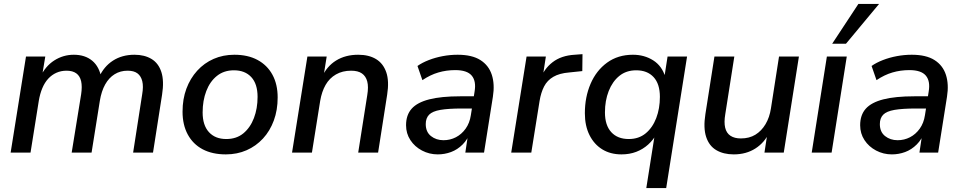

<svg xmlns="http://www.w3.org/2000/svg" viewBox="-20 -775 4890 975"><path d="M34 0 112 -488H210L192 -380H182Q210 -439 255.5 -468Q301 -497 355 -497Q412 -497 448.5 -466.5Q485 -436 495 -377L482 -381Q507 -437 553.5 -467Q600 -497 663 -497Q714 -497 749.5 -475.5Q785 -454 799.5 -409Q814 -364 803 -294L757 0H656L702 -296Q709 -336 702.5 -362.5Q696 -389 678 -402.5Q660 -416 628 -416Q591 -416 562 -398Q533 -380 514 -346Q495 -312 487 -263L445 0H344L392 -296Q398 -336 392 -362.5Q386 -389 367.5 -402.5Q349 -416 318 -416Q290 -416 266.5 -405.5Q243 -395 225 -375.5Q207 -356 195 -327.5Q183 -299 177 -263L135 0Z M1127 9Q1058 9 1009 -17Q960 -43 933.5 -92Q907 -141 907 -208Q907 -272 926.5 -324.5Q946 -377 981.5 -416Q1017 -455 1065 -476Q1113 -497 1170 -497Q1239 -497 1288 -470.5Q1337 -444 1363.5 -395.5Q1390 -347 1390 -280Q1390 -216 1370.5 -163Q1351 -110 1315.5 -71.5Q1280 -33 1232 -12Q1184 9 1127 9ZM1129 -69Q1181 -69 1216 -98Q1251 -127 1269.5 -175.5Q1288 -224 1288 -283Q1288 -349 1256 -383.5Q1224 -418 1168 -418Q1117 -418 1081.5 -389.5Q1046 -361 1027.5 -312.5Q1009 -264 1009 -204Q1009 -139 1041 -104Q1073 -69 1129 -69Z M1463 0 1541 -488H1639L1622 -382H1614Q1639 -438 1686.5 -467.5Q1734 -497 1799 -497Q1853 -497 1889.5 -475Q1926 -453 1941.5 -408Q1957 -363 1946 -294L1900 0H1799L1845 -292Q1852 -334 1845 -361Q1838 -388 1818 -402Q1798 -416 1763 -416Q1719 -416 1686 -397Q1653 -378 1633.5 -344Q1614 -310 1606 -263L1564 0Z M2203 9Q2160 9 2123 -10.5Q2086 -30 2064 -63.5Q2042 -97 2042 -139Q2042 -191 2070.5 -223Q2099 -255 2160 -270.5Q2221 -286 2317 -286H2397L2388 -224H2326Q2257 -224 2216.5 -217Q2176 -210 2159 -192.5Q2142 -175 2142 -145Q2142 -105 2168.5 -84Q2195 -63 2232 -63Q2266 -63 2295 -78Q2324 -93 2344.5 -121.5Q2365 -150 2371 -190L2390 -310Q2399 -363 2375.5 -391Q2352 -419 2292 -419Q2247 -419 2206 -407Q2165 -395 2125 -368L2100 -440Q2124 -457 2157.5 -470Q2191 -483 2228.5 -490Q2266 -497 2304 -497Q2377 -497 2419.5 -470Q2462 -443 2477.5 -395Q2493 -347 2483 -284L2438 0H2343L2359 -107H2369Q2356 -68 2329.5 -41.5Q2303 -15 2270.5 -3Q2238 9 2203 9Z M2576 0 2654 -488H2752L2734 -371H2723Q2742 -425 2786 -459Q2830 -493 2898 -497L2938 -500L2937 -414L2870 -407Q2821 -403 2790 -385Q2759 -367 2743 -336Q2727 -305 2720 -262L2678 0Z M3262 180 3306 -98H3316Q3298 -65 3271.5 -41Q3245 -17 3211 -4Q3177 9 3136 9Q3080 9 3038.5 -16.5Q2997 -42 2973.5 -89Q2950 -136 2950 -200Q2950 -282 2979 -349.5Q3008 -417 3063 -457Q3118 -497 3194 -497Q3252 -497 3297 -468.5Q3342 -440 3359 -383L3354 -385L3370 -488H3469L3363 180ZM3173 -69Q3224 -69 3259 -98Q3294 -127 3312.5 -175.5Q3331 -224 3331 -283Q3331 -349 3299 -383.5Q3267 -418 3211 -418Q3160 -418 3125 -389.5Q3090 -361 3071 -312.5Q3052 -264 3052 -204Q3052 -139 3084 -104Q3116 -69 3173 -69Z M3706 9Q3654 9 3617.5 -12.5Q3581 -34 3566 -79.5Q3551 -125 3562 -195L3608 -488H3709L3663 -195Q3656 -154 3662.5 -126.5Q3669 -99 3689.5 -85.5Q3710 -72 3742 -72Q3785 -72 3816 -91Q3847 -110 3867.5 -144.5Q3888 -179 3895 -225L3936 -488H4037L3960 0H3862L3878 -105H3888Q3863 -51 3816 -21Q3769 9 3706 9Z M4102 0 4179 -488H4280L4203 0ZM4206 -553 4339 -755H4444L4276 -553Z M4509 9Q4466 9 4429 -10.5Q4392 -30 4370 -63.5Q4348 -97 4348 -139Q4348 -191 4376.5 -223Q4405 -255 4466 -270.5Q4527 -286 4623 -286H4703L4694 -224H4632Q4563 -224 4522.5 -217Q4482 -210 4465 -192.5Q4448 -175 4448 -145Q4448 -105 4474.5 -84Q4501 -63 4538 -63Q4572 -63 4601 -78Q4630 -93 4650.5 -121.5Q4671 -150 4677 -190L4696 -310Q4705 -363 4681.5 -391Q4658 -419 4598 -419Q4553 -419 4512 -407Q4471 -395 4431 -368L4406 -440Q4430 -457 4463.5 -470Q4497 -483 4534.5 -490Q4572 -497 4610 -497Q4683 -497 4725.5 -470Q4768 -443 4783.5 -395Q4799 -347 4789 -284L4744 0H4649L4665 -107H4675Q4662 -68 4635.5 -41.5Q4609 -15 4576.5 -3Q4544 9 4509 9Z"/></svg>

Font: Nunito Sans 12pt SemiBold
Style: Italic
Weight: 600
Italic angle: -9°
Designer: Vernon Adams
Foundry: Vernon Adams
Version: Version 3.101;gftools[0.9.27]